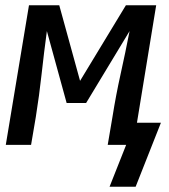

<svg xmlns="http://www.w3.org/2000/svg" viewBox="-20 -550 640 729"><path d="M495 159H396L459 0H389L407 -106Q420 -188 438 -269Q456 -350 472 -432L307 -159H233L158 -432Q147 -351 138 -269Q129 -187 116 -106L98 0H2L90 -530H205L284 -243L458 -530H573L500 -84H591Z"/></svg>

Font: Iosevka Curly MdExObl
Style: Regular
Weight: 500
Width: 7
Italic angle: -9°
Monospace: yes
Designer: Belleve Invis
Foundry: Belleve Invis
Version: Version 11.1.0; ttfautohint (v1.8.3)